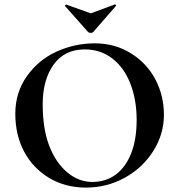

<svg xmlns="http://www.w3.org/2000/svg" viewBox="-20 -831 806 863"><path d="M360.8 -608.9Q270 -608.9 220.9 -540.5Q171.9 -472.2 171.9 -362.1Q171.9 -252 201.4 -175.5Q231 -99.1 282.5 -56.2Q334 -13.2 394.5 -13.2Q455.1 -13.2 499.5 -45.7Q543.9 -78.1 569.1 -140.6Q594.2 -203.1 594.2 -292.5Q594.2 -381.8 566.2 -454.3Q538.1 -526.9 485.1 -567.9Q432.1 -608.9 360.8 -608.9ZM88.4 -149.7Q48.8 -224.1 48.8 -319.6Q48.8 -415 100.8 -488.5Q152.8 -562 234.4 -599.1Q315.9 -636.2 406 -636.2Q496.1 -636.2 568.1 -591.6Q640.1 -546.9 678.5 -473.9Q716.8 -400.9 716.8 -314.5Q716.8 -228 668.9 -152.1Q621.1 -76.2 540.5 -32Q460 12.2 366.5 12.2Q272.9 12.2 200.4 -31.5Q127.9 -75.2 88.4 -149.7ZM272 -803.7V-804.2Q272 -806.2 274.4 -808.6Q276.9 -811 278.8 -810.1L388.2 -771L496.1 -811H497.1Q500 -811 501.5 -808.6Q502.9 -806.2 501 -804.2L398.9 -687Q395 -683.1 387.7 -683.1Q380.4 -683.1 376 -687L272.9 -803.2Q272 -803.2 272 -803.7Z"/></svg>

Font: Cormorant-Bold
Style: Bold
Weight: 700
Designer: Christian Thalmann (Catharsis Fonts)
Version: Version 3.000